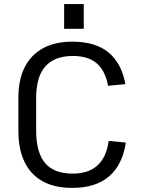

<svg xmlns="http://www.w3.org/2000/svg" viewBox="-20 -912 688 940"><path d="M333 8Q248 8 189.5 -24Q131 -56 100.5 -118.5Q70 -181 70 -272V-433Q70 -522 101 -583Q132 -644 191 -676Q250 -708 334 -708Q447 -708 511 -655.5Q575 -603 594 -500L509 -492Q495 -567 453 -602.5Q411 -638 337 -638Q248 -638 202.5 -587.5Q157 -537 157 -432V-273Q157 -165 201 -113.5Q245 -62 336 -62Q413 -62 457 -102Q501 -142 512 -222L596 -214Q580 -106 514.5 -49Q449 8 333 8ZM390 -892V-771H294V-892Z"/></svg>

Font: Pathway Extreme
Style: Regular
Weight: 400
Designer: Eduardo Rodriguez Tunni
Foundry: Eduardo Rodriguez Tunni
Version: Version 1.001;gftools[0.9.26]